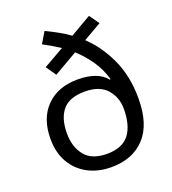

<svg xmlns="http://www.w3.org/2000/svg" viewBox="-140 -871 885 986"><g transform="rotate(-20 302.5 -377.5)"><path d="M216 -765Q248 -750 280.5 -732Q313 -714 342 -693L457 -760L495 -706L396 -649Q464 -585 507.5 -491Q551 -397 551 -275Q551 -133 484 -61.5Q417 10 301 10Q229 10 173.5 -19.5Q118 -49 86.5 -103.5Q55 -158 55 -233Q55 -345 118.5 -409Q182 -473 290 -473Q343 -473 382.5 -459Q422 -445 446 -415L450 -417Q434 -474 401 -522Q368 -570 326 -608L196 -533L158 -588L270 -652Q249 -666 226 -679.5Q203 -693 180 -705ZM303 -402Q219 -402 181.5 -357.5Q144 -313 144 -230Q144 -157 182 -109.5Q220 -62 303 -62Q386 -62 424 -110.5Q462 -159 462 -251Q462 -313 423 -357.5Q384 -402 303 -402Z"/></g></svg>

Font: Noto Sans Manichaean
Style: Regular
Weight: 400
Designer: Monotype Design Team
Foundry: Monotype Imaging Inc.
Version: Version 2.005; ttfautohint (v1.8.4.7-5d5b)